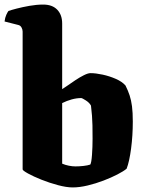

<svg xmlns="http://www.w3.org/2000/svg" viewBox="-26 -820 635 840"><path d="M292 0Q265 0 227.5 -10Q190 -20 155 -34Q120 -48 96.5 -61Q73 -74 73 -79V-682Q73 -691 68 -700Q63 -709 53 -711L-6 -726Q-4 -743 1.5 -755Q7 -767 11 -772Q22 -776 47 -782.5Q72 -789 103 -794.5Q134 -800 163 -800Q203 -800 224.5 -777.5Q246 -755 246 -717V-430Q253 -434 268.5 -445Q284 -456 303.5 -469Q323 -482 341 -491Q359 -500 370 -500Q393 -500 423 -493.5Q453 -487 480.5 -475Q508 -463 523 -446Q534 -424 541 -403Q548 -382 551.5 -355Q555 -328 555 -288Q555 -227 547.5 -170Q540 -113 528 -82Q515 -71 488 -57Q461 -43 427 -30Q393 -17 357.5 -8.5Q322 0 292 0ZM304 -92Q321 -92 339 -94Q357 -96 369 -100Q374 -108 376.5 -142.5Q379 -177 379 -213Q379 -249 378.5 -271.5Q378 -294 376.5 -313.5Q375 -333 372 -358Q365 -371 349 -381Q333 -391 330 -391Q309 -391 287.5 -385Q266 -379 246 -369V-104Q260 -98 275.5 -95Q291 -92 304 -92Z"/></svg>

Font: Texturina Black
Style: Regular
Weight: 900
Designer: Guillermo Torres Carreño
Foundry: Omnibus-Type
Version: Version 1.002; ttfautohint (v1.8.3)